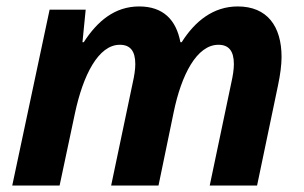

<svg xmlns="http://www.w3.org/2000/svg" viewBox="-20 -576 945 596"><path d="M18 0H165L213 -226C238 -342 285 -437 352 -437C384 -437 400 -418 400 -377C400 -361 397 -341 392 -319L325 0H472L519 -227C543 -344 591 -437 658 -437C690 -437 706 -418 706 -377C706 -361 703 -341 698 -319L631 0H778L843 -311C850 -344 854 -375 854 -399C854 -495 809 -556 718 -556C642 -556 585 -510 544 -445H540C527 -514 487 -556 412 -556C336 -556 282 -510 240 -445H236L246 -546H134Z"/></svg>

Font: Noto Sans
Style: Bold Italic
Weight: 700
Italic angle: -12°
Designer: Monotype Design Team
Foundry: Monotype Imaging Inc.
Version: Version 2.013